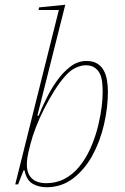

<svg xmlns="http://www.w3.org/2000/svg" viewBox="-20 -774 524 806"><path d="M175 12Q142 12 116.5 -3Q91 -18 83 -59H79L56 0H44L227 -732H142L144 -743L254 -754L137 -289L142 -288Q155 -320 174.5 -360Q194 -400 219 -435Q244 -470 275 -494Q306 -518 343 -518Q370 -518 387.5 -507.5Q405 -497 415 -479Q425 -461 429 -437.5Q433 -414 433 -389Q433 -322 416.5 -251Q400 -180 368 -121.5Q336 -63 287.5 -25.5Q239 12 175 12ZM174 -5Q216 -5 250.5 -23Q285 -41 312 -73.5Q339 -106 359 -150Q379 -194 392 -246Q403 -293 407 -326.5Q411 -360 411 -389Q411 -411 408.5 -431.5Q406 -452 398 -467Q390 -482 376 -491Q362 -500 339 -500Q322 -500 299 -490Q276 -480 254 -455Q230 -428 207.5 -392Q185 -356 165.5 -317.5Q146 -279 131 -240.5Q116 -202 108 -170L102 -146Q83 -72 103 -38.5Q123 -5 174 -5Z"/></svg>

Font: IBM Plex Serif Thin
Style: Italic
Weight: 100
Italic angle: -14°
Designer: Mike Abbink, Paul van der Laan, Pieter van Rosmalen
Foundry: Bold Monday
Version: Version 3.001